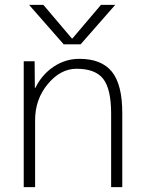

<svg xmlns="http://www.w3.org/2000/svg" viewBox="-20 -773 598 793"><path d="M279 -614 397 -753H456L313 -590H243L100 -753H159L277 -614ZM296 -489Q230 -489 177.5 -426Q125 -363 125 -277V0H78V-520H123L124 -410H126Q153 -465 201.5 -497.5Q250 -530 308 -530Q399 -530 442 -477Q485 -424 485 -307V0H439V-303Q439 -405 406.5 -447Q374 -489 296 -489Z"/></svg>

Font: Mplus 1p Light
Style: Regular
Weight: 300
Version: Version 1.061